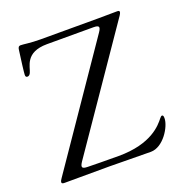

<svg xmlns="http://www.w3.org/2000/svg" viewBox="-131 -854 945 977"><g transform="rotate(-20 341.5 -365.5)"><path d="M58.6 0.7C134.9 0.7 212.7 0 297.9 0C361.5 0 439.6 2.5 522 2.5C589.8 2.5 645.6 -89.5 645.6 -134.6C645.6 -146.3 643.5 -151.6 637.8 -151.6C633.9 -151.6 630 -148.1 625 -141.7C601.6 -112.2 539.1 -33.7 360.4 -33.7C283.7 -33.7 234.4 -34.8 193.9 -35.5C161.9 -35.9 158 -44.7 175.8 -71.4C320.3 -283 465.2 -491.5 609.7 -703.5C612.6 -707.7 617.2 -715.9 617.2 -720.9C617.2 -728.3 610.8 -728.3 601.2 -728.3C572.8 -728.3 540.5 -727.6 505.3 -727.3H190.3C134.6 -727.3 101.2 -734 84.5 -734C71.7 -734 69.6 -724.8 68.2 -714.5C61.4 -667.6 52.2 -592 52.6 -585.2C52.2 -576.7 55.4 -571.4 63.2 -571.7C70.7 -572.1 75.6 -576.3 79.9 -584.9C93.8 -613.6 92 -692.8 212 -693.2H463.4C495.4 -693.2 499.3 -684.3 481.2 -658C337 -447.8 193.5 -238.3 49.7 -28.1C44 -19.9 40.1 -13.5 40.1 -7.8C40.1 0.7 48.7 0.7 58.6 0.7Z"/></g></svg>

Font: Margiela Serif
Style: Regular
Weight: 400
Designer: Andreas Faust, Stefan Endress
Version: Version 1.002;FEAKit 1.0